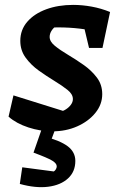

<svg xmlns="http://www.w3.org/2000/svg" viewBox="-20 -528 487 785"><path d="M15 -51 35 -138 259 -68 222 -70Q237 -73 249.5 -81Q262 -89 270 -100Q278 -111 278 -123Q278 -143 256 -160.5Q234 -178 202 -197.5Q170 -217 138.5 -239.5Q107 -262 85 -292Q63 -322 63 -361Q63 -406 91.5 -439Q120 -472 169 -490Q218 -508 279 -508Q316 -508 354.5 -501Q393 -494 430 -479L387 -396Q348 -406 305.5 -411Q263 -416 219 -416Q201 -416 183 -415.5Q165 -415 147 -413L210 -422Q198 -414 190.5 -402Q183 -390 183 -377Q183 -358 204.5 -340.5Q226 -323 258 -304Q290 -285 322 -262.5Q354 -240 376 -211Q398 -182 398 -143Q398 -101 370 -66.5Q342 -32 296 -11.5Q250 9 194 9Q145 9 96 -7Q47 -23 15 -51ZM344 -332 309 -479H430L399 -332ZM61 224 71 156 200 173Q205 170 208.5 164Q212 158 212 152Q212 140 193 128.5Q174 117 117 96L158 29Q227 47 257.5 70.5Q288 94 288 130Q288 174 258 201.5Q228 229 177 235.5Q126 242 61 224ZM156 -16H212L170 96H117Z"/></svg>

Font: Piazzolla Thin ExtraBold
Style: Italic
Weight: 800
Italic angle: -11.3°
Version: Version 2.005